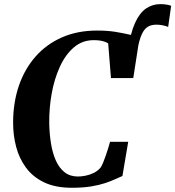

<svg xmlns="http://www.w3.org/2000/svg" viewBox="-20 -900 849 930"><path d="M624 -606.5 599.5 -654Q611.5 -739 633.8 -788.2Q656 -837.5 687.2 -858.8Q718.5 -880 756 -880Q771.5 -880 785 -878Q798.5 -876 809 -872L794.5 -769.5Q783 -774.5 767.8 -777.5Q752.5 -780.5 737.5 -780.5Q712.5 -780.5 695.5 -770Q678.5 -759.5 666.8 -734Q655 -708.5 646.5 -662.5ZM328.5 9.5Q248 9.5 193.5 -16.8Q139 -43 106 -87.8Q73 -132.5 58.2 -188.8Q43.5 -245 43.5 -305.5Q43.5 -402.5 71.2 -484Q99 -565.5 152 -625.8Q205 -686 280.2 -719Q355.5 -752 450 -752Q500.5 -752 538.5 -745.8Q576.5 -739.5 605.5 -732.8Q634.5 -726 657 -724.5L625.5 -522H517.5L504 -690Q496 -695 485.5 -698.5Q475 -702 462.2 -703.8Q449.5 -705.5 434 -705.5Q378.5 -705.5 337.5 -670.2Q296.5 -635 269.8 -576.2Q243 -517.5 230.2 -446Q217.5 -374.5 218.5 -302.5Q219.5 -251.5 227 -205Q234.5 -158.5 250.5 -122.5Q266.5 -86.5 292.8 -65.8Q319 -45 357.5 -45Q374 -45 394.5 -49Q415 -53 434.8 -62.8Q454.5 -72.5 468 -89.5Q473.5 -98 479.8 -113Q486 -128 492.2 -146Q498.5 -164 504 -181.8Q509.5 -199.5 513 -213H601L573 -47.5Q558 -41.5 537.8 -32Q517.5 -22.5 489 -13Q460.5 -3.5 421.2 3Q382 9.5 328.5 9.5Z"/></svg>

Font: Merriweather 72pt ExtraBold
Style: Italic
Weight: 800
Italic angle: -7.8°
Version: Version 2.101